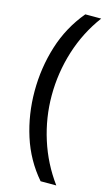

<svg xmlns="http://www.w3.org/2000/svg" viewBox="-132 -762 564 969"><g transform="rotate(15 150.0 -278.0)"><path d="M40 -274Q40 -396 75.5 -509.5Q111 -623 187 -714H270Q200 -620 164.5 -507Q129 -394 129 -275Q129 -159 164.5 -47.5Q200 64 269 158H187Q111 70 75.5 -41.5Q40 -153 40 -274Z"/></g></svg>

Font: Noto Sans Shavian
Style: Regular
Weight: 400
Designer: Monotype Design Team
Foundry: Monotype Imaging Inc.
Version: Version 2.001; ttfautohint (v1.8.4.7-5d5b)